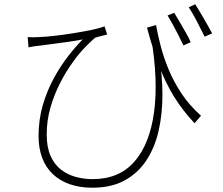

<svg xmlns="http://www.w3.org/2000/svg" viewBox="-20 -821 1040 896"><path d="M708 -704Q716 -660 730 -606Q744 -552 767.5 -495.5Q791 -439 827.5 -384Q864 -329 918 -281L888 -246Q833 -304 792.5 -369.5Q752 -435 722 -514.5Q692 -594 666 -692ZM109 -648Q130 -646 161 -648Q192 -649 236 -654Q280 -659 326 -666.5Q372 -674 410 -682Q448 -690 468 -698L480 -660Q471 -657 453 -653Q435 -649 424 -645Q407 -631 378.5 -602Q350 -573 319 -530Q288 -487 260.5 -433.5Q233 -380 215.5 -319.5Q198 -259 198 -194Q198 -134 216 -93.5Q234 -53 264.5 -29.5Q295 -6 333.5 4.5Q372 15 412 15Q536 15 607.5 -67Q679 -149 699 -298Q719 -447 685 -647L723 -556Q738 -466 738 -378Q738 -290 720.5 -212Q703 -134 664 -74Q625 -14 562.5 20.5Q500 55 411 55Q353 55 306.5 39Q260 23 227 -8Q194 -39 177 -84Q160 -129 160 -186Q160 -264 180 -331.5Q200 -399 231.5 -456.5Q263 -514 298.5 -559.5Q334 -605 366 -637Q336 -631 297 -625.5Q258 -620 223 -615.5Q188 -611 166 -608Q153 -607 140 -605Q127 -603 113 -600ZM793 -761Q804 -744 818 -719.5Q832 -695 846.5 -670Q861 -645 870 -624L836 -609Q826 -630 813 -656Q800 -682 786.5 -706.5Q773 -731 762 -749ZM891 -801Q907 -776 930 -736.5Q953 -697 970 -665L935 -650Q919 -683 898.5 -722Q878 -761 861 -787Z"/></svg>

Font: Noto Sans TC ExtraLight
Style: Regular
Weight: 250
Designer: Ryoko NISHIZUKA  (kana, bopomofo & ideographs); Paul D. Hunt (Latin, Greek & Cyrillic); Sandoll Communications , Soo-you
Foundry: Adobe
Version: Version 2.004-H2;hotconv 1.0.118;makeotfexe 2.5.65603